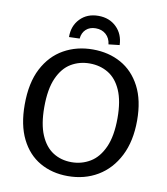

<svg xmlns="http://www.w3.org/2000/svg" viewBox="-97 -981 934 1071"><g transform="rotate(10 370.5 -445.0)"><path d="M359 10Q270 10 201 -29.5Q132 -69 93 -147.5Q54 -226 54 -342Q54 -465 96.5 -546.5Q139 -628 212 -669Q285 -710 376 -710Q466 -710 536 -671Q606 -632 646.5 -554.5Q687 -477 687 -362Q687 -245 644.5 -161.5Q602 -78 528 -34Q454 10 359 10ZM366 -70Q424 -70 472 -99Q520 -128 548.5 -191.5Q577 -255 577 -357Q577 -453 550.5 -513.5Q524 -574 477.5 -602Q431 -630 372 -630Q314 -630 267 -602Q220 -574 192 -511.5Q164 -449 164 -346Q164 -250 190 -189Q216 -128 261.5 -99Q307 -70 366 -70ZM374 -900Q436 -900 476 -861Q516 -822 518 -760L456 -753Q452 -788 429 -808.5Q406 -829 371 -829Q337 -829 316 -809.5Q295 -790 292 -757L232 -755Q231 -818 270.5 -859Q310 -900 374 -900Z"/></g></svg>

Font: Bitter Medium
Style: Regular
Weight: 500
Designer: Sol Matas, and Bitter project Authors
Foundry: Sol Matas
Version: Version 2.001